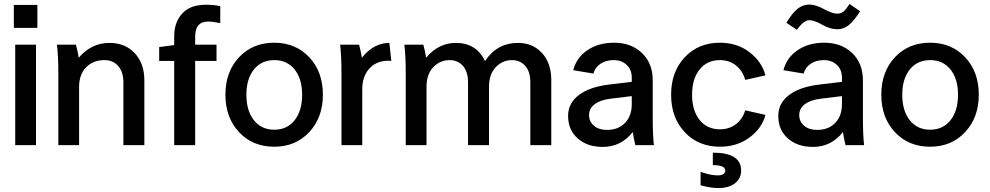

<svg xmlns="http://www.w3.org/2000/svg" viewBox="-20 -734 5007 971"><path d="M57 -508H162V0H57ZM50 -593V-709H169V-593Z M364 -508Q374 -471 378 -442Q443 -517 533 -517Q613 -517 661.5 -465Q710 -413 710 -328V0H604V-318Q604 -370 578 -400Q552 -430 508 -430Q451 -430 415.5 -393.5Q380 -357 380 -295V0H275V-360Q275 -453 268 -508Z M861 -552Q861 -620 901 -665Q941 -710 1021 -710Q1062 -710 1094 -703V-617Q1057 -625 1033 -625Q967 -625 967 -549V-508H1075V-426H967V0H861V-426H785V-496L861 -506Z M1613 -255Q1613 -140 1544 -66Q1475 8 1367 8Q1258 8 1189 -65.5Q1120 -139 1120 -255Q1120 -371 1189 -444.5Q1258 -518 1367 -518Q1475 -518 1544 -444.5Q1613 -371 1613 -255ZM1226 -255Q1226 -174 1264 -126Q1302 -78 1367 -78Q1432 -78 1470 -126Q1508 -174 1508 -255Q1508 -335 1470 -382.5Q1432 -430 1367 -430Q1302 -430 1264 -382.5Q1226 -335 1226 -255Z M1796 -508Q1806 -471 1810 -442Q1870 -517 1949 -517L1959 -426Q1893 -432 1852.5 -392Q1812 -352 1812 -282V0H1707V-360Q1707 -453 1700 -508Z M2121 -508Q2131 -471 2135 -442Q2197 -517 2286 -517Q2389 -517 2433 -425Q2493 -517 2600 -517Q2674 -517 2721 -466Q2768 -415 2768 -328V0H2662V-318Q2662 -372 2636 -401Q2610 -430 2569 -430Q2521 -430 2487 -394Q2453 -358 2453 -295V0H2347V-318Q2347 -372 2321 -401Q2295 -430 2254 -430Q2205 -430 2171 -394Q2137 -358 2137 -295V0H2032V-360Q2032 -453 2025 -508Z M3193 0Q3184 -38 3180 -66Q3120 9 3029 9Q2950 9 2901.5 -34Q2853 -77 2853 -148Q2853 -213 2909 -254.5Q2965 -296 3066 -307L3175 -320V-342Q3175 -381 3149.5 -405.5Q3124 -430 3084 -430Q3045 -430 3017.5 -412Q2990 -394 2981 -362L2879 -379Q2895 -442 2950.5 -480Q3006 -518 3085 -518Q3172 -518 3226.5 -466Q3281 -414 3281 -328V-148Q3281 -47 3287 0ZM2959 -152Q2959 -119 2984 -98Q3009 -77 3049 -77Q3107 -77 3141 -112.5Q3175 -148 3175 -207V-248L3069 -235Q3017 -229 2988 -207.5Q2959 -186 2959 -152Z M3621 -518Q3708 -518 3770.5 -470Q3833 -422 3851 -353L3749 -330Q3735 -377 3701.5 -403.5Q3668 -430 3621 -430Q3556 -430 3518 -382.5Q3480 -335 3480 -255Q3480 -175 3518 -127.5Q3556 -80 3621 -80Q3667 -80 3701 -105.5Q3735 -131 3749 -176L3851 -153Q3834 -86 3771 -39Q3708 8 3621 8Q3512 8 3443 -65.5Q3374 -139 3374 -255Q3374 -371 3443 -444.5Q3512 -518 3621 -518ZM3523 203V135Q3573 153 3610 153Q3627 153 3637.5 146.5Q3648 140 3648 129Q3648 101 3585 101V38Q3728 38 3728 128Q3728 169 3697 193Q3666 217 3613 217Q3573 217 3523 203Z M4256 0Q4247 -38 4243 -66Q4183 9 4092 9Q4013 9 3964.5 -34Q3916 -77 3916 -148Q3916 -213 3972 -254.5Q4028 -296 4129 -307L4238 -320V-342Q4238 -381 4212.5 -405.5Q4187 -430 4147 -430Q4108 -430 4080.5 -412Q4053 -394 4044 -362L3942 -379Q3958 -442 4013.5 -480Q4069 -518 4148 -518Q4235 -518 4289.5 -466Q4344 -414 4344 -328V-148Q4344 -47 4350 0ZM3957 -619Q3988 -670 4014.5 -690.5Q4041 -711 4073 -711Q4105 -711 4147 -688Q4189 -665 4214 -665Q4232 -665 4245 -675Q4258 -685 4276 -714L4330 -677Q4298 -627 4272 -606.5Q4246 -586 4214 -586Q4179 -586 4138 -609Q4097 -632 4073 -632Q4045 -632 4010 -583ZM4022 -152Q4022 -119 4047 -98Q4072 -77 4112 -77Q4170 -77 4204 -112.5Q4238 -148 4238 -207V-248L4132 -235Q4080 -229 4051 -207.5Q4022 -186 4022 -152Z M4930 -255Q4930 -140 4861 -66Q4792 8 4684 8Q4575 8 4506 -65.5Q4437 -139 4437 -255Q4437 -371 4506 -444.5Q4575 -518 4684 -518Q4792 -518 4861 -444.5Q4930 -371 4930 -255ZM4543 -255Q4543 -174 4581 -126Q4619 -78 4684 -78Q4749 -78 4787 -126Q4825 -174 4825 -255Q4825 -335 4787 -382.5Q4749 -430 4684 -430Q4619 -430 4581 -382.5Q4543 -335 4543 -255Z"/></svg>

Font: LT Superior Semi-bold
Style: Regular
Weight: 600
Designer: Daniel Lyons
Foundry: LyonsType
Version: Version 1.0